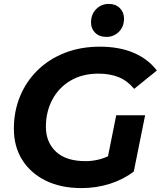

<svg xmlns="http://www.w3.org/2000/svg" viewBox="-20 -951 823 983"><path d="M397 12Q291 12 213.5 -26.5Q136 -65 93.5 -133Q51 -201 51 -292Q51 -381 82.5 -457.5Q114 -534 172 -591Q230 -648 311 -680Q392 -712 491 -712Q591 -712 664.5 -680.5Q738 -649 783 -590L667 -496Q632 -538 587.5 -556Q543 -574 484 -574Q402 -574 341.5 -538.5Q281 -503 248 -441Q215 -379 215 -302Q215 -223 266.5 -174.5Q318 -126 418 -126Q479 -126 533 -151L575 -361H723L665 -73Q612 -32 542.5 -10Q473 12 397 12ZM525 -762Q489 -762 467.5 -783Q446 -804 446 -836Q446 -878 472.5 -904.5Q499 -931 537 -931Q572 -931 593.5 -909.5Q615 -888 615 -856Q615 -814 588.5 -788Q562 -762 525 -762Z"/></svg>

Font: Montserrat
Style: Bold Italic
Weight: 700
Italic angle: -11.3°
Designer: Julieta Ulanovsky
Foundry: Julieta Ulanovsky
Version: Version 9.000; ttfautohint (v1.8.4.7-5d5b)